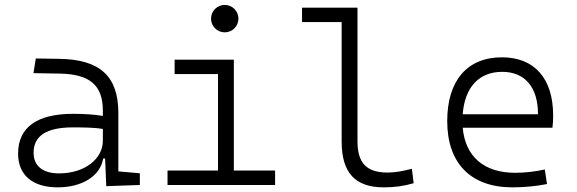

<svg xmlns="http://www.w3.org/2000/svg" viewBox="-20 -764 2384 793"><path d="M418.9 4.9 557.6 0V-48.3L468.8 -56.2V-297.4C468.8 -448.7 393.6 -518.6 224.6 -521L127.9 -522.5L118.2 -461.9L228 -460C350.1 -457.5 404.8 -412.6 404.8 -307.1V-285.2C371.1 -291 328.1 -293.9 281.7 -293.9C132.3 -293.9 54.7 -237.8 54.7 -129.4C54.7 -41 114.3 9.8 218.3 9.8C319.3 9.8 394.5 -37.1 406.2 -109.4H414.1ZM404.8 -231.4V-182.6C404.8 -108.9 331.5 -47.9 223.6 -47.9C156.7 -47.9 118.7 -78.6 118.7 -133.3C118.7 -203.1 172.4 -237.8 279.8 -237.8C320.3 -237.8 366.7 -237.8 404.8 -231.4Z M671.9 0H1116.2V-59.6H945.8V-517.6H701.2V-458H880.4V-59.6H671.9ZM908.2 -630.4C939.5 -630.4 964.8 -655.8 964.8 -687C964.8 -718.3 939.5 -743.7 908.2 -743.7C877 -743.7 851.6 -718.3 851.6 -687C851.6 -655.8 877 -630.4 908.2 -630.4Z M1564.9 9.8C1609.4 9.8 1646 4.9 1688.5 -7.3L1681.2 -66.9C1639.6 -56.2 1609.4 -51.3 1581.1 -51.3C1491.7 -51.3 1456.5 -92.8 1456.5 -180.7V-732.4H1227.5V-672.9H1391.1V-179.2C1391.1 -50.8 1446.8 9.8 1564.9 9.8Z M2096.2 9.8C2142.6 9.8 2193.8 5.4 2239.3 -3.9L2230 -64C2190.4 -55.2 2146.5 -50.3 2107.9 -50.3C1979 -50.3 1901.9 -117.2 1891.1 -236.3H2261.7C2263.7 -250 2264.6 -268.1 2264.6 -287.1C2264.6 -440.4 2187 -527.3 2053.2 -527.3C1909.7 -527.3 1827.1 -431.2 1827.1 -263.7C1827.1 -89.4 1924.8 9.8 2096.2 9.8ZM1891.1 -292C1899.4 -403.3 1958 -467.3 2054.2 -467.3C2147.9 -467.3 2202.1 -403.8 2202.1 -292Z"/></svg>

Font: Cascadia Mono NF Light
Style: Regular
Weight: 300
Monospace: yes
Designer: Aaron Bell
Foundry: Saja Typeworks
Version: Version 2404.023